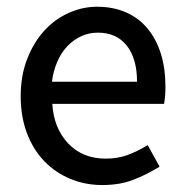

<svg xmlns="http://www.w3.org/2000/svg" viewBox="-20 -528 536 561"><path d="M40.5 -247.1Q40.5 -307.6 59.6 -356.2Q78.6 -404.8 109.6 -438.5Q140.6 -472.2 180.7 -490.2Q220.7 -508.3 263.7 -508.3Q311 -508.3 348.6 -491.7Q386.2 -475.1 411.6 -444.1Q437 -413.1 450.2 -370.4Q463.4 -327.6 463.4 -274.9Q463.4 -247.6 459.5 -224.6H132.8Q137.2 -153.3 179.2 -108.9Q221.2 -64.5 289.1 -64.5Q322.8 -64.5 351.6 -74.7Q380.4 -85 411.6 -104L446.3 -41Q409.2 -18.1 369.6 -2.7Q330.1 12.7 278.8 12.7Q229 12.7 185.5 -5.4Q142.1 -23.4 109.9 -56.6Q77.6 -89.8 59.1 -137.9Q40.5 -186 40.5 -247.1ZM380.4 -289.1Q380.4 -356.9 350.3 -394.8Q320.3 -432.6 266.1 -432.6Q240.7 -432.6 218.3 -422.6Q195.8 -412.6 177.5 -393.8Q159.2 -375 147.2 -347.2Q135.3 -319.3 131.8 -289.1Z"/></svg>

Font: Pyidaungsu Numbers
Style: Regular
Weight: 400
Designer: Sun Tun
Foundry: MCF
Version: Version 1.083; ttfautohint (v1.8.2)